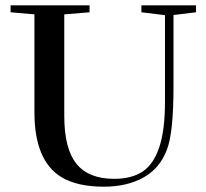

<svg xmlns="http://www.w3.org/2000/svg" viewBox="-20 -683 769 716"><path d="M367.2 13.2Q266.6 13.2 207.5 -23.4Q108.4 -85 108.4 -264.6V-629.4L19.5 -637.2V-663.1H314V-637.2L219.7 -629.4V-250.5Q219.7 -128.4 265.1 -72.3Q310.5 -16.1 405.3 -16.1Q470.7 -16.1 511.5 -43Q552.2 -69.8 573.7 -133.3Q595.2 -196.8 595.2 -302.2V-626.5L507.3 -637.2V-663.1H710.9V-637.2L627 -627V-359.4Q627 -188 602.5 -125Q576.2 -54.7 514.6 -20.8Q453.1 13.2 367.2 13.2Z"/></svg>

Font: Elstob Medium
Style: Regular
Weight: 500
Designer: Peter S. Baker
Version: Version 1.015